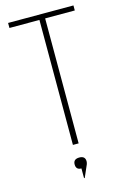

<svg xmlns="http://www.w3.org/2000/svg" viewBox="-140 -813 698 1070"><g transform="rotate(-15 209.5 -277.5)"><path d="M194 -721H21V-750H398V-721H227V0H194ZM206 139Q175 139 175 108Q175 77 210 77Q244 77 244 108Q244 115 241 124L210 195H206Z"/></g></svg>

Font: Poiret One
Style: Regular
Weight: 400
Designer: Denis Masharov (denis.masharov@gmail.com), Cyreal (Charset Expansion)
Foundry: Denis Masharov
Version: Version 1.101